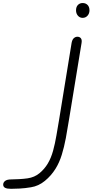

<svg xmlns="http://www.w3.org/2000/svg" viewBox="-332 -764 608 1236"><path d="M-311.5 424.5Q-311.5 410.5 -299.2 400.8Q-287 391 -259.5 391Q-238.5 391 -208.5 389.2Q-178.5 387.5 -154.5 384Q-109.5 377.5 -77.2 350.5Q-45 323.5 -24.5 289Q-3 253 9.8 206.2Q22.5 159.5 31.2 108Q40 56.5 48.5 6.5L129 -488Q133 -509.5 143.5 -518.5Q154 -527.5 166 -527.5Q180.5 -527.5 188.5 -517.8Q196.5 -508 193 -487L112.5 4.5Q102.5 67.5 91.8 125.2Q81 183 65.5 233Q50 283 25 323Q-2.5 367 -43.2 400.5Q-84 434 -132.5 441.5Q-170.5 448 -205.2 449.8Q-240 451.5 -261 451.5Q-287 451.5 -299.2 445Q-311.5 438.5 -311.5 424.5ZM157.5 -697.5Q157.5 -719.5 169.5 -732Q181.5 -744.5 200 -744.5Q219.5 -744.5 231.8 -732Q244 -719.5 244 -697.5Q244 -677 231.5 -663Q219 -649 200 -649Q181.5 -649 169.5 -663Q157.5 -677 157.5 -697.5Z"/></svg>

Font: Edu QLD Hand
Style: Regular
Weight: 400
Designer: Tina and Corey Anderson, Eben Sorkin
Foundry: Sorkin Type Co.
Version: Version 2.000